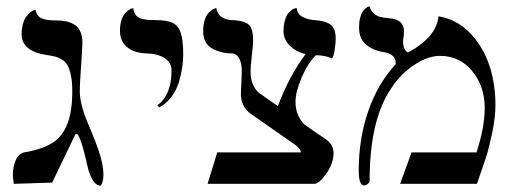

<svg xmlns="http://www.w3.org/2000/svg" viewBox="-20 -585 1644 611"><path d="M233.9 -295.9Q233.9 -274.9 240 -250.5Q246.1 -226.1 252 -211.4Q257.8 -196.8 270 -168Q298.3 -101.1 305.2 -64.9Q309.1 -45.4 309.1 -29.8Q309.1 -6.8 300.8 5.9Q285.2 5.9 274.2 -13.4Q263.2 -32.7 258.1 -57.4Q252.9 -82 244.6 -112.3Q236.3 -142.6 227.1 -158.2H220.2Q207.5 -132.8 183.1 -81.1Q158.7 -29.3 146 -3.9L23.9 0Q23.9 -4.9 22.9 -7.8Q21 -19.5 21 -30.8Q21 -53.7 30 -75Q39.1 -96.2 57.1 -100.1Q59.1 -100.6 63 -101.1Q66.9 -101.6 68.8 -102.1Q120.1 -112.3 149.7 -132.1Q179.2 -151.9 194.6 -191.2Q210 -230.5 210 -295.9Q210 -324.2 205.8 -344.2Q201.7 -364.3 195.6 -376Q189.5 -387.7 177.7 -395Q166 -402.3 155.3 -405Q144.5 -407.7 127 -410.2Q48.8 -422.4 48.8 -476.1Q48.8 -495.1 53.5 -510.3Q58.1 -525.4 64.5 -533.2Q70.8 -541 77.1 -546.1Q83.5 -551.3 87.9 -552.7L92.8 -554.2Q95.2 -542 101.8 -534.4Q108.4 -526.9 119.4 -524.2Q130.4 -521.5 137.7 -520.8Q145 -520 158.2 -520Q175.8 -520 189.2 -517.3Q202.6 -514.6 215.6 -507.3Q228.5 -500 235.4 -485.1Q242.2 -470.2 242.2 -448.2Q242.2 -437 237.8 -372.1Q233.9 -316.4 233.9 -295.9Z M486.8 -243.2 481 -250Q525.9 -283.2 525.9 -360.8Q525.9 -385.3 504.9 -399.4Q483.9 -413.6 446.8 -415Q406.2 -416.5 384 -435.3Q361.8 -454.1 361.8 -486.8Q361.8 -505.4 366.2 -519.8Q370.6 -534.2 376.7 -541.3Q382.8 -548.3 388.9 -552.7Q395 -557.1 399.4 -558.1L403.8 -559.1Q405.8 -545.4 412.1 -537.1Q418.5 -528.8 430.4 -525.6Q442.4 -522.5 450.9 -521.7Q459.5 -521 475.1 -521Q511.2 -521 529.3 -512.2Q547.4 -503.4 555.2 -480.5Q563 -457.5 563 -411.1Q563 -392.1 560.1 -371.6Q557.1 -351.1 549.8 -325.4Q542.5 -299.8 526.1 -277.6Q509.8 -255.4 486.8 -243.2Z M864.3 -247.1Q898.9 -340.8 952.6 -413.1Q921.9 -419.9 902.1 -439.7Q882.3 -459.5 882.3 -484.9Q882.3 -505.4 886.7 -520.5Q891.1 -535.6 897.2 -542.7Q903.3 -549.8 909.4 -554Q915.5 -558.1 919.9 -558.6L924.3 -559.1Q926.3 -541 940.7 -532.5Q955.1 -523.9 972.7 -522Q975.6 -521 981.4 -521Q997.6 -519.5 1007.3 -517.3Q1017.1 -515.1 1027.6 -509.5Q1038.1 -503.9 1043.2 -491.9Q1048.3 -480 1048.3 -461.9Q1048.3 -448.7 1045.4 -428.2Q1042.5 -407.7 1036.6 -398.9Q1014.2 -409.2 985.4 -409.2Q960.4 -385.3 940.4 -339.4Q920.4 -293.5 920.4 -261.2Q920.4 -217.3 948.7 -189Q960.4 -180.7 983.9 -164.3Q1007.3 -147.9 1019.5 -140.1Q1041.5 -124 1041.5 -97.2Q1041.5 -67.4 1020.5 -35.6Q999.5 -3.9 982.4 0H640.6L671.4 -100.1H937.5Q937.5 -108.9 922.4 -122.1L912.6 -128.9Q899.4 -138.2 850.8 -171.9Q802.2 -205.6 776.4 -224.1Q746.6 -247.1 746.6 -285.2L749.5 -356.9Q749.5 -407.2 721.7 -415Q681.6 -415 654.1 -431.4Q626.5 -447.8 626.5 -484.9Q626.5 -504.4 630.9 -519.3Q635.3 -534.2 641.4 -541.3Q647.5 -548.3 653.6 -552.7Q659.7 -557.1 664.1 -558.1L668.5 -559.1Q674.3 -523.9 717.3 -521Q719.7 -521 724.9 -520.5Q730 -520 732.4 -520Q762.2 -517.1 773.9 -504.2Q785.6 -491.2 785.6 -454.1Q785.6 -446.3 781.2 -405.8Q777.3 -369.6 777.3 -357.9Q777.3 -312 804.7 -289.1Z M1375.5 -533.2Q1377.9 -532.7 1383.5 -531.5Q1389.2 -530.3 1391.6 -529.8Q1443.8 -516.1 1482.2 -472.9Q1520.5 -429.7 1538.6 -372.8Q1556.6 -315.9 1556.6 -252Q1556.6 -210.9 1546.4 -162.4Q1536.1 -113.8 1526.9 -85.2Q1517.6 -56.6 1497.6 0H1253.4L1289.6 -100.1H1496.6Q1522.5 -181.2 1522.5 -241.2Q1522.5 -311 1482.4 -359.1Q1442.4 -407.2 1380.4 -407.2Q1345.2 -407.2 1305.4 -383.1Q1265.6 -358.9 1234.4 -317.9Q1232.4 -315.4 1229 -309.8Q1225.6 -304.2 1223.6 -301.8Q1156.2 -202.1 1156.2 -8.8Q1156.2 -4.9 1150.6 0Q1145 4.9 1138.7 4.9Q1121.6 4.9 1121.6 -42Q1121.6 -144 1151.9 -231.4Q1182.1 -318.8 1239.3 -380.9Q1239.3 -397.5 1232.2 -405Q1225.1 -412.6 1207.5 -418Q1169.9 -422.9 1146.2 -441.9Q1122.6 -460.9 1122.6 -497.1Q1122.6 -514.6 1126 -528.1Q1129.4 -541.5 1134.3 -548.3Q1139.2 -555.2 1144.3 -559.1Q1149.4 -563 1152.8 -564L1156.2 -564.9Q1159.7 -550.8 1169.7 -542.2Q1179.7 -533.7 1188.5 -531.5Q1197.3 -529.3 1210.4 -527.8Q1219.7 -526.9 1225.8 -526.1Q1231.9 -525.4 1240.2 -522.5Q1248.5 -519.5 1253.4 -515.4Q1258.3 -511.2 1262 -503.4Q1265.6 -495.6 1265.6 -484.9Q1265.6 -475.6 1264.2 -467.3Q1262.7 -459 1262.7 -453.1Q1262.7 -426.3 1278.3 -418Q1369.1 -466.8 1375.5 -533.2Z"/></svg>

Font: Common Serif
Style: Regular
Weight: 400
Designer: Philipp H. Poll, Khaled Hosny
Foundry: Stefan Peev, Context Ltd.
Version: Version 1.026